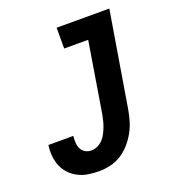

<svg xmlns="http://www.w3.org/2000/svg" viewBox="-135 -841 869 955"><g transform="rotate(-20 300.0 -363.5)"><path d="M227 8Q198 8 170 3.5Q142 -1 117.5 -13.5Q93 -26 74.5 -45.5Q56 -65 45.5 -90Q35 -115 32.5 -144Q30 -173 34 -201H166Q164 -183 165 -165.5Q166 -148 173 -133.5Q180 -119 194.5 -110.5Q209 -102 227 -102Q243 -102 259 -109.5Q275 -117 287 -129.5Q299 -142 307 -157.5Q315 -173 321 -188.5Q327 -204 331 -220Q335 -236 338 -252L399 -625H272V-735H551L468 -234Q463 -204 454.5 -174.5Q446 -145 430.5 -117Q415 -89 393.5 -64.5Q372 -40 345 -23Q318 -6 287.5 1Q257 8 227 8Z"/></g></svg>

Font: Iosevka Curly XBdEx
Style: Italic
Weight: 800
Width: 7
Italic angle: -9°
Monospace: yes
Designer: Belleve Invis
Foundry: Belleve Invis
Version: Version 11.1.0; ttfautohint (v1.8.3)